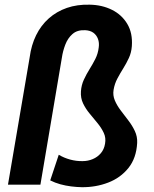

<svg xmlns="http://www.w3.org/2000/svg" viewBox="-20 -781 653 812"><path d="M241.7 -537.1 150.9 0H13.7L105.5 -538.6Q112.3 -590.3 132.8 -632.1Q153.3 -673.8 186.3 -703.1Q219.2 -732.4 262.9 -747.6Q306.6 -762.7 359.9 -761.2Q411.6 -760.3 453.4 -739.5Q495.1 -718.8 518.3 -679.9Q541.5 -641.1 537.6 -585.9Q535.6 -558.6 525.1 -535.9Q514.6 -513.2 501.5 -492.2Q488.3 -471.2 476.6 -449.2Q464.8 -427.2 460.4 -401.4Q456.5 -377.9 465.6 -356.4Q474.6 -335 490.5 -314Q506.3 -293 522.7 -271.7Q539.1 -250.5 550.3 -226.8Q561.5 -203.1 560.1 -176.3Q556.6 -112.3 523.2 -70.6Q489.7 -28.8 437.5 -8.8Q385.3 11.2 326.2 10.7Q303.7 10.3 280.5 7.3Q257.3 4.4 235.1 -1.7Q212.9 -7.8 192.4 -18.1L228.5 -126.5Q250.5 -113.3 276.6 -106.2Q302.7 -99.1 329.1 -99.6Q352.1 -99.6 372.3 -108.2Q392.6 -116.7 406.5 -133.1Q420.4 -149.4 424.3 -173.3Q428.7 -197.8 418.9 -218.8Q409.2 -239.7 392.8 -259.8Q376.5 -279.8 359.4 -300.3Q342.3 -320.8 331.3 -343.8Q320.3 -366.7 322.3 -395Q324.2 -421.4 334.7 -444.1Q345.2 -466.8 358.6 -488.3Q372.1 -509.8 383.3 -532Q394.5 -554.2 397.5 -580.1Q400.4 -600.1 394.3 -616.5Q388.2 -632.8 374.8 -642.6Q361.3 -652.3 340.3 -653.3Q306.6 -654.8 286.6 -637.2Q266.6 -619.6 256.1 -592Q245.6 -564.5 241.7 -537.1Z"/></svg>

Font: Roboto
Style: Bold Italic
Weight: 700
Italic angle: -12°
Designer: Christian Robertson
Foundry: Google
Version: Version 3.0